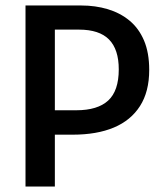

<svg xmlns="http://www.w3.org/2000/svg" viewBox="-20 -680 596 700"><path d="M140 -189V-278H258Q336 -278 374.5 -313.5Q413 -349 413 -427Q413 -500 377.5 -536Q342 -572 268 -572H140V-660H276Q328 -660 373 -646.5Q418 -633 452 -605Q486 -577 505 -532.5Q524 -488 524 -425Q524 -346 490.5 -293.5Q457 -241 395 -215Q333 -189 245 -189ZM73 0V-660H180V0Z"/></svg>

Font: Bricolage Grotesque SemiCondensed Medium
Style: Regular
Weight: 500
Width: 4
Designer: Mathieu Triay
Foundry: Atelier Triay
Version: Version 1.001;gftools[0.9.33.dev8+g029e19f]